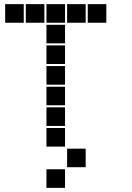

<svg xmlns="http://www.w3.org/2000/svg" viewBox="-20 -715 640 930"><path d="M6 -695Q5 -695 5 -695Q5 -695 5 -694V-606Q5 -605 5 -605Q5 -605 6 -605H94Q95 -605 95 -605Q95 -605 95 -606V-694Q95 -695 95 -695Q95 -695 94 -695ZM106 -695Q105 -695 105 -695Q105 -695 105 -694V-606Q105 -605 105 -605Q105 -605 106 -605H194Q195 -605 195 -605Q195 -605 195 -606V-694Q195 -695 195 -695Q195 -695 194 -695ZM206 -695Q205 -695 205 -695Q205 -695 205 -694V-606Q205 -605 205 -605Q205 -605 206 -605H294Q295 -605 295 -605Q295 -605 295 -606V-694Q295 -695 295 -695Q295 -695 294 -695ZM306 -695Q305 -695 305 -695Q305 -695 305 -694V-606Q305 -605 305 -605Q305 -605 306 -605H394Q395 -605 395 -605Q395 -605 395 -606V-694Q395 -695 395 -695Q395 -695 394 -695ZM406 -695Q405 -695 405 -695Q405 -695 405 -694V-606Q405 -605 405 -605Q405 -605 406 -605H494Q495 -605 495 -605Q495 -605 495 -606V-694Q495 -695 495 -695Q495 -695 494 -695ZM206 -595Q205 -595 205 -595Q205 -595 205 -594V-506Q205 -505 205 -505Q205 -505 206 -505H294Q295 -505 295 -505Q295 -505 295 -506V-594Q295 -595 295 -595Q295 -595 294 -595ZM206 -495Q205 -495 205 -495Q205 -495 205 -494V-406Q205 -405 205 -405Q205 -405 206 -405H294Q295 -405 295 -405Q295 -405 295 -406V-494Q295 -495 295 -495Q295 -495 294 -495ZM206 -395Q205 -395 205 -395Q205 -395 205 -394V-306Q205 -305 205 -305Q205 -305 206 -305H294Q295 -305 295 -305Q295 -305 295 -306V-394Q295 -395 295 -395Q295 -395 294 -395ZM206 -295Q205 -295 205 -295Q205 -295 205 -294V-206Q205 -205 205 -205Q205 -205 206 -205H294Q295 -205 295 -205Q295 -205 295 -206V-294Q295 -295 295 -295Q295 -295 294 -295ZM206 -195Q205 -195 205 -195Q205 -195 205 -194V-106Q205 -105 205 -105Q205 -105 206 -105H294Q295 -105 295 -105Q295 -105 295 -106V-194Q295 -195 295 -195Q295 -195 294 -195ZM206 -95Q205 -95 205 -95Q205 -95 205 -94V-6Q205 -5 205 -5Q205 -5 206 -5H294Q295 -5 295 -5Q295 -5 295 -6V-94Q295 -95 295 -95Q295 -95 294 -95ZM306 5Q305 5 305 5Q305 5 305 6V94Q305 95 305 95Q305 95 306 95H394Q395 95 395 95Q395 95 395 94V6Q395 5 395 5Q395 5 394 5ZM206 105Q205 105 205 105Q205 105 205 106V194Q205 195 205 195Q205 195 206 195H294Q295 195 295 195Q295 195 295 194V106Q295 105 295 105Q295 105 294 105Z"/></svg>

Font: Doto Black
Style: Regular
Weight: 900
Version: Version 1.000